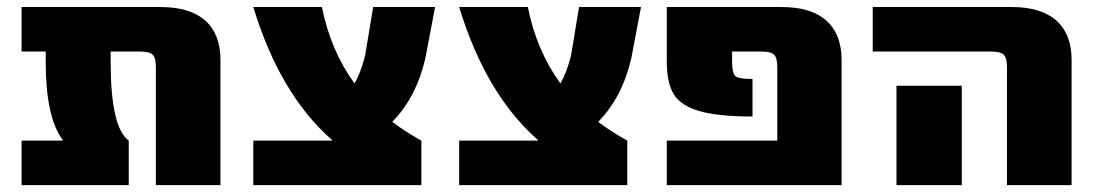

<svg xmlns="http://www.w3.org/2000/svg" viewBox="-20 -540 3203 560"><path d="M43 0V-129.9H163.1V-131.8Q113.3 -197.3 113.3 -360.4V-389.6H43V-519.5H448.2Q534.2 -519.5 578.6 -480Q623 -440.4 623 -365.2V0H434.6V-344.7Q434.6 -371.1 425.3 -380.4Q416 -389.6 389.6 -389.6H302.7V-360.4Q302.7 -168 355.5 -129.9V0Z M718.8 0V-129.9H948.2V-131.8Q795.9 -265.6 718.8 -519.5H918.9Q944.3 -392.6 1013.7 -296.9Q1030.3 -322.3 1044.9 -377.9L1068.4 -519.5H1249L1220.7 -370.1Q1194.3 -255.9 1124 -184.6Q1166 -153.3 1209 -129.9V0Z M1319.3 0V-129.9H1548.8V-131.8Q1396.5 -265.6 1319.3 -519.5H1519.5Q1544.9 -392.6 1614.3 -296.9Q1630.9 -322.3 1645.5 -377.9L1668.9 -519.5H1849.6L1821.3 -370.1Q1794.9 -255.9 1724.6 -184.6Q1766.6 -153.3 1809.6 -129.9V0Z M1924.8 0V-129.9H2247.1V-344.7Q2247.1 -371.1 2237.8 -380.4Q2228.5 -389.6 2202.1 -389.6H2115.2V-360.4Q2115.2 -326.2 2125 -317.9Q2134.8 -309.6 2174.8 -309.6V-200.2Q2073.2 -200.2 2019 -216.3Q1964.8 -232.4 1944.8 -265.6Q1924.8 -298.8 1924.8 -360.4V-519.5H2259.8Q2345.7 -519.5 2390.1 -480Q2434.6 -440.4 2434.6 -365.2V0Z M2525.4 -389.6V-519.5H2930.7Q3016.6 -519.5 3061 -480Q3105.5 -440.4 3105.5 -365.2V0H2917V-344.7Q2917 -371.1 2907.7 -380.4Q2898.4 -389.6 2872.1 -389.6ZM2594.7 0V-290H2785.2V0Z"/></svg>

Font: GenEi M Gothic v2 Black
Style: Regular
Weight: 900
Version: Version 2.0